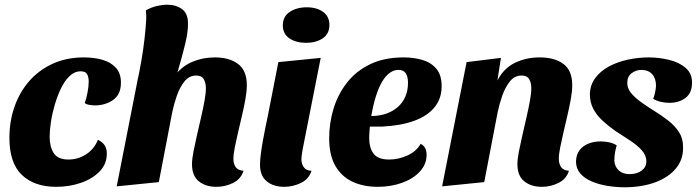

<svg xmlns="http://www.w3.org/2000/svg" viewBox="-20 -774 2963 816"><path d="M219 20Q126 20 73 -30.5Q20 -81 20 -188Q20 -258 41.5 -320Q63 -382 104 -429Q145 -476 203.5 -503Q262 -530 337 -530Q381 -530 416.5 -519.5Q452 -509 473 -485.5Q494 -462 494 -423Q494 -372 460.5 -349Q427 -326 383 -326Q375 -326 361.5 -328Q348 -330 340 -336Q347 -354 352 -381Q357 -408 357 -427Q357 -447 350 -459Q343 -471 323 -471Q297 -471 276 -451Q255 -431 239.5 -399Q224 -367 213 -329.5Q202 -292 196.5 -256Q191 -220 191 -193Q191 -150 208.5 -123Q226 -96 271 -96Q312 -96 346.5 -118.5Q381 -141 396 -180Q416 -170 425 -156Q434 -142 434 -121Q434 -77 403.5 -45.5Q373 -14 324 3Q275 20 219 20Z M900 20Q854 20 825 -3.5Q796 -27 796 -76Q796 -98 802.5 -131Q809 -164 817.5 -201Q826 -238 834.5 -275Q843 -312 849 -344.5Q855 -377 855 -399Q855 -422 846 -437.5Q837 -453 814 -453Q784 -453 764 -428Q744 -403 731.5 -367Q719 -331 712 -297L655 0L476 18L567 -445L724 -454Q754 -493 798 -511.5Q842 -530 893 -530Q955 -530 992 -502Q1029 -474 1029 -412Q1029 -386 1023 -352.5Q1017 -319 1008.5 -283Q1000 -247 992 -212.5Q984 -178 978 -148.5Q972 -119 972 -99Q972 -78 981.5 -64Q991 -50 1015 -48Q1004 -13 970.5 3.5Q937 20 900 20ZM719 -420 565 -434Q574 -476 581.5 -520Q589 -564 594 -607Q599 -650 601 -685Q602 -698 601.5 -709Q601 -720 600 -730Q623 -743 646.5 -748.5Q670 -754 691 -754Q728 -754 754 -735Q780 -716 779 -670Q779 -654 776 -633Q773 -612 767 -587Q761 -562 753.5 -534.5Q746 -507 737.5 -477.5Q729 -448 719 -420Z M1188 20Q1142 20 1113.5 -3.5Q1085 -27 1085 -74Q1085 -92 1088.5 -119.5Q1092 -147 1097.5 -177.5Q1103 -208 1108.5 -235Q1114 -262 1118 -280L1163 -510L1343 -528L1266 -138Q1265 -130 1263 -118Q1261 -106 1261 -96Q1261 -78 1271 -63.5Q1281 -49 1304 -48Q1293 -13 1259 3.5Q1225 20 1188 20ZM1281 -592Q1238 -592 1210 -611Q1182 -630 1182 -666Q1182 -704 1211.5 -723.5Q1241 -743 1284 -743Q1326 -743 1353 -723.5Q1380 -704 1380 -668Q1380 -630 1351.5 -611Q1323 -592 1281 -592Z M1585 20Q1524 20 1477.5 -2Q1431 -24 1405 -69.5Q1379 -115 1379 -186Q1379 -251 1397.5 -312Q1416 -373 1454.5 -422.5Q1493 -472 1553 -501Q1613 -530 1695 -530Q1738 -530 1774.5 -519.5Q1811 -509 1834 -482.5Q1857 -456 1857 -407Q1857 -356 1827.5 -319Q1798 -282 1741.5 -261Q1685 -240 1604 -236Q1591 -236 1577.5 -236Q1564 -236 1552 -236Q1551 -224 1550 -211.5Q1549 -199 1549 -189Q1549 -145 1568 -120.5Q1587 -96 1634 -96Q1673 -96 1711 -113Q1749 -130 1768 -163Q1782 -155 1787.5 -143.5Q1793 -132 1793 -116Q1793 -76 1764.5 -45Q1736 -14 1688.5 3Q1641 20 1585 20ZM1558 -281Q1593 -281 1621.5 -291Q1650 -301 1671 -319.5Q1692 -338 1703 -364Q1714 -390 1714 -422Q1714 -448 1704.5 -462.5Q1695 -477 1673 -477Q1654 -477 1636 -464Q1618 -451 1603.5 -426Q1589 -401 1577.5 -364.5Q1566 -328 1558 -281Z M2283 20Q2237 20 2208 -3.5Q2179 -27 2179 -76Q2179 -98 2185.5 -131Q2192 -164 2200.5 -201Q2209 -238 2217.5 -275Q2226 -312 2232 -344.5Q2238 -377 2238 -399Q2238 -422 2229 -437.5Q2220 -453 2197 -453Q2167 -453 2147 -428Q2127 -403 2114.5 -367Q2102 -331 2095 -297L2038 0L1859 18L1963 -510L2109 -528L2094 -432Q2121 -484 2168.5 -507Q2216 -530 2273 -530Q2338 -530 2375 -502Q2412 -474 2412 -412Q2412 -386 2406 -353Q2400 -320 2391.5 -283.5Q2383 -247 2375 -212.5Q2367 -178 2361 -148.5Q2355 -119 2355 -99Q2355 -78 2364.5 -64Q2374 -50 2398 -48Q2387 -13 2353.5 3.5Q2320 20 2283 20Z M2638 22Q2599 22 2562 16Q2525 10 2494.5 -3Q2464 -16 2446 -37Q2428 -58 2428 -88Q2429 -117 2443 -135.5Q2457 -154 2480.5 -163.5Q2504 -173 2533 -173Q2551 -173 2569.5 -169Q2588 -165 2601 -156Q2596 -139 2593.5 -124Q2591 -109 2591 -90Q2593 -65 2610 -49.5Q2627 -34 2656 -34Q2687 -34 2707 -49Q2727 -64 2727 -88Q2727 -114 2707 -136Q2687 -158 2656 -178Q2625 -198 2593 -219Q2565 -239 2540.5 -261.5Q2516 -284 2501.5 -311.5Q2487 -339 2487 -374Q2488 -413 2510 -442.5Q2532 -472 2568 -491.5Q2604 -511 2648.5 -520.5Q2693 -530 2737 -530Q2781 -530 2824 -519.5Q2867 -509 2894.5 -485Q2922 -461 2921 -421Q2921 -379 2893.5 -358Q2866 -337 2825 -337Q2808 -337 2789.5 -341Q2771 -345 2756 -354Q2761 -366 2764 -380.5Q2767 -395 2768 -409Q2768 -440 2752.5 -458Q2737 -476 2707 -477Q2683 -477 2664.5 -463Q2646 -449 2646 -423Q2645 -400 2661 -380Q2677 -360 2702.5 -341.5Q2728 -323 2757 -305Q2791 -284 2820 -261.5Q2849 -239 2866.5 -211Q2884 -183 2883 -144Q2883 -95 2852.5 -58Q2822 -21 2767 0Q2712 21 2638 22Z"/></svg>

Font: Sansita Swashed Light
Style: Bold
Weight: 700
Version: Version 1.003